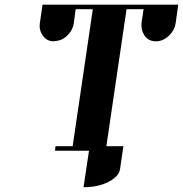

<svg xmlns="http://www.w3.org/2000/svg" viewBox="-20 -635 771 809"><path d="M147 -525.9Q147 -534.2 147.9 -538.1L159.2 -615.2H731L720.2 -538.1Q715.8 -507.3 690.9 -483.9Q666.5 -460.9 637.2 -460.9Q606.9 -460.9 589.8 -483.9Q576.2 -504.4 576.2 -526.9V-538.1L585 -596.2H513.2L428.2 -19H500L485.8 77.1Q481.4 108.9 436 131.8Q392.6 153.8 332 153.8L355 0H211.9L213.9 -19H286.1L371.1 -596.2H298.8L291 -538.1Q286.6 -506.8 262.2 -483.9Q238.8 -461.9 208 -461.9L206.1 -460.9Q178.2 -460.9 161.1 -483.9Q147 -503.4 147 -525.9Z"/></svg>

Font: Hjet
Style: Italic
Weight: 400
Designer: T. Christopher White
Version: Version 1.2